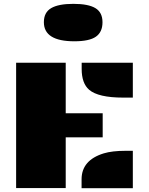

<svg xmlns="http://www.w3.org/2000/svg" viewBox="-20 -997 789 1017"><path d="M412.6 -664.6H683.6V-480H632.8Q500.5 -480 452.1 -521.5Q412.6 -555.7 412.6 -631.8ZM65.4 -664.6H328.1V-397H523.9V-269.5H328.1V-1H65.4ZM412.1 -47.4Q412.1 -148.4 529.3 -184.6Q574.2 -198.2 645 -198.2H683.6V0H412.1ZM374 -778.3Q212.4 -778.3 212.4 -879.4Q212.4 -931.2 251 -953.9Q289.6 -976.6 368.7 -976.6Q447.8 -976.6 485.4 -953.9Q522.9 -931.2 522.9 -879.2Q522.9 -827.1 488 -802.7Q453.1 -778.3 374 -778.3Z"/></svg>

Font: Plaster
Style: Regular
Weight: 400
Designer: Eben Sorkin
Foundry: Eben Sorkin
Version: Version 1.007